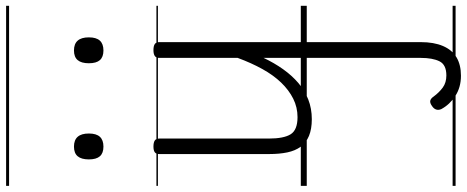

<svg xmlns="http://www.w3.org/2000/svg" viewBox="-482 -568 1568 645"><g transform="rotate(-90 302.5 -246.0)"><path d="M370 518Q331 518 302 499Q273 480 258 452Q254 443 256.5 435Q259 427 268 421Q279 413 286.5 415Q294 417 300 426Q314 445 330.5 457Q347 469 371 469Q407 469 418.5 446Q430 423 430 383V-145Q413 -109 392 -79.5Q371 -50 346 -28.5Q321 -7 290.5 5Q260 17 224 17Q191 17 168 7.5Q145 -2 131.5 -20.5Q118 -39 112.5 -65.5Q107 -92 107 -126V-496Q107 -506 113 -510.5Q119 -515 132 -515Q146 -515 152.5 -510.5Q159 -506 159 -496V-128Q159 -77 173.5 -54Q188 -31 231 -31Q264 -31 293 -45.5Q322 -60 347 -86Q372 -112 392.5 -149Q413 -186 430 -232V-496Q430 -506 436.5 -510.5Q443 -515 456 -515Q470 -515 476.5 -510.5Q483 -506 483 -496V383Q483 427 470 457.5Q457 488 432 503Q407 518 370 518ZM132 -683Q110 -683 99.5 -695Q89 -707 89 -732Q89 -757 99.5 -769.5Q110 -782 132 -782Q154 -782 165 -769.5Q176 -757 176 -732Q176 -707 165 -695Q154 -683 132 -683ZM455 -683Q433 -683 422.5 -695Q412 -707 412 -732Q412 -757 422.5 -769.5Q433 -782 455 -782Q477 -782 488 -769.5Q499 -757 499 -732Q499 -707 488 -695Q477 -683 455 -683ZM0 490H605V500H0ZM0 -20H605V0H0ZM0 -505H605V-500H0ZM0 -1010H605V-1000H0Z"/></g></svg>

Font: Playwrite NG Modern Guides
Style: Regular
Weight: 400
Designer: Veronika Burian, José Scaglione
Foundry: TypeTogether
Version: Version 1.003